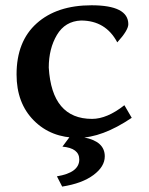

<svg xmlns="http://www.w3.org/2000/svg" viewBox="-20 -502 552 713"><path d="M270 9.8Q169.4 9.8 105.5 -54.7Q41.5 -119.1 41.5 -225.6Q41.5 -348.6 116.5 -415.5Q191.4 -482.4 319.8 -482.4Q456.5 -482.4 456.5 -412.1Q456.5 -389.6 415.5 -344.7Q372.6 -425.8 280.8 -425.8Q221.7 -423.3 191.4 -372.3Q161.1 -321.3 161.1 -251Q172.4 -60.5 321.8 -60.5Q377.4 -60.5 441.9 -111.3L469.2 -64.5Q358.9 9.8 270 9.8ZM210.9 190.9 191.4 152.8Q274.4 139.2 274.4 90.3Q274.4 48.3 211.9 42.5L288.1 -60.1H337.9L292 8.3Q369.1 22.9 369.1 78.6Q369.1 116.7 327.1 147.9Q285.2 179.2 210.9 190.9Z"/></svg>

Font: Kelvinch
Style: Bold
Weight: 700
Designer: Paul James Miller
Foundry: High-Logic / Made with FontCreator
Version: Version 3.501;March 28, 2021;FontCreator 13.0.0.2683 64-bit